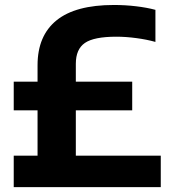

<svg xmlns="http://www.w3.org/2000/svg" viewBox="-20 -770 712 790"><path d="M36.5 0V-129.5H134.5V-316H36.5V-434H134.5V-501.5Q134.5 -623 212.5 -686.2Q290.5 -749.5 448.5 -749.5Q495.5 -749.5 539.8 -744.2Q584 -739 619.5 -729.5V-597.5Q584 -607.5 541 -613.2Q498 -619 459 -619Q366.5 -619 329.2 -593.2Q292 -567.5 292 -507.5V-434H524V-316H292V-129.5H641.5V0Z"/></svg>

Font: Encode Sans
Style: Bold
Weight: 700
Designer: Multiple Designers
Foundry: Impallari Type
Version: Version 3.002; ttfautohint (v1.8.3) -l 8 -r 50 -G 200 -x 14 